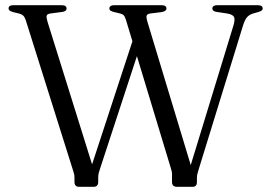

<svg xmlns="http://www.w3.org/2000/svg" viewBox="-20 -720 1042 740"><path d="M495 -575 526 -559.5 365 -68Q362 -59.5 360.2 -52Q358.5 -44.5 358.5 -35.5V-18Q358.5 -9.5 354 -4.8Q349.5 0 341.5 0H285Q276 0 271.5 -4.8Q267 -9.5 267 -18V-35.5Q267 -43.5 265.5 -49.8Q264 -56 260 -68L79 -643Q75 -654.5 69.5 -659.8Q64 -665 54.5 -667.5L30 -673.5Q20 -676.5 16.5 -679.8Q13 -683 13 -688Q13 -693.5 17.8 -696.8Q22.5 -700 32.5 -700H217Q227 -700 231.8 -696.8Q236.5 -693.5 236.5 -687Q236.5 -676.5 220 -674L174 -668Q161.5 -666 159.8 -659.2Q158 -652.5 163.5 -635L345.5 -52.5L316 -29ZM798.5 -687Q798.5 -693.5 803.5 -696.8Q808.5 -700 817.5 -700H973Q983.5 -700 988 -696.5Q992.5 -693 992.5 -687.5Q992.5 -683 989.2 -680Q986 -677 975 -673.5L952.5 -667Q939.5 -662.5 931.2 -652.5Q923 -642.5 916 -619.5L746 -68Q743 -57.5 741 -50.8Q739 -44 739 -35.5V-18Q739 -9.5 735 -4.8Q731 0 722.5 0H661Q652.5 0 647.8 -4.8Q643 -9.5 643 -18V-35.5Q643 -43.5 643 -50.8Q643 -58 639 -70L465.5 -643Q461.5 -656 456.8 -661Q452 -666 443 -668L418 -674Q408.5 -676.5 405 -679.5Q401.5 -682.5 401.5 -687Q401.5 -693.5 406.5 -696.8Q411.5 -700 420.5 -700H602Q612 -700 616.8 -696.8Q621.5 -693.5 621.5 -687Q621.5 -682 617.2 -678.8Q613 -675.5 604 -673.5L559 -668Q547.5 -666 545.2 -659.8Q543 -653.5 548.5 -635L724 -54.5L700.5 -36L879.5 -621Q886.5 -643.5 882.2 -653.8Q878 -664 855.5 -668L815.5 -674Q806 -675.5 802.2 -678.8Q798.5 -682 798.5 -687Z"/></svg>

Font: Fraunces Light
Style: Regular
Weight: 300
Version: Version 1.000;[b76b70a41]